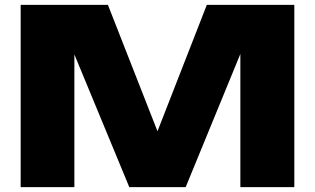

<svg xmlns="http://www.w3.org/2000/svg" viewBox="-20 -770 1295 790"><path d="M831 -750 628 -230 424 -750H65V0H286V-546L512 0H744L969 -548V0H1191V-750Z"/></svg>

Font: Bounded ExtBd
Style: Regular
Weight: 800
Designer: Vlad Churkin
Version: Version 3.0